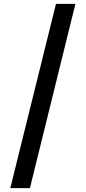

<svg xmlns="http://www.w3.org/2000/svg" viewBox="-20 -801 446 998"><path d="M372 -781 135.5 177H33.5L271 -781Z"/></svg>

Font: Merriweather
Style: Bold
Weight: 700
Designer: Eben Sorkin
Foundry: Eben Sorkin
Version: Version 2.100; ttfautohint (v1.7.19-72a1) -l 8 -r 50 -G 200 